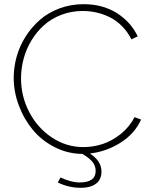

<svg xmlns="http://www.w3.org/2000/svg" viewBox="-20 -734 734 923"><path d="M658.2 -159.2Q627.4 -90.8 559.1 -47.9Q490.7 -4.9 412.1 3.9Q467.8 40 467.8 90.8Q467.8 129.4 441.2 149.2Q414.6 168.9 369.1 168.9Q309.6 168.9 257.8 143.1L271 119.1Q322.8 143.1 362.8 143.1Q439.9 143.1 439.9 87.9Q439.9 63 424.6 44.2Q409.2 25.4 376 5.9Q305.7 5.4 243.2 -26.4Q180.7 -58.1 137.9 -109.6Q95.2 -161.1 70.6 -226.8Q45.9 -292.5 45.9 -359.9Q45.9 -411.1 60.1 -461.9Q74.2 -512.7 103 -558.1Q131.8 -603.5 171.4 -638.2Q210.9 -672.9 265.4 -693.4Q319.8 -713.9 381.8 -713.9Q473.1 -713.9 540.8 -671.6Q608.4 -629.4 642.1 -559.1L611.8 -544.9Q593.3 -581.5 566.2 -608.6Q539.1 -635.7 507.8 -651.1Q476.6 -666.5 444.3 -673.8Q412.1 -681.2 377.9 -681.2Q322.8 -681.2 274.4 -662.6Q226.1 -644 191.2 -612.5Q156.2 -581.1 131.1 -539.6Q106 -498 93.5 -451.4Q81.1 -404.8 81.1 -356.9Q81.1 -271 120.6 -195.1Q160.2 -119.1 229.5 -73Q298.8 -26.9 380.9 -26.9Q427.7 -26.9 472.9 -41.5Q518.1 -56.2 560.1 -89.6Q602.1 -123 627 -170.9Z"/></svg>

Font: Rawline ExtraLight
Style: Regular
Weight: 275
Designer: Matt McInerney, Pablo Impallari, Rodrigo Fuenzalida
Foundry: Matt McInerney, Pablo Impallari, Rodrigo Fuenzalida
Version: Version 4.020;PS 004.020;hotconv 1.0.88;makeotf.lib2.5.64775